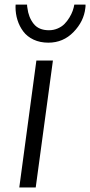

<svg xmlns="http://www.w3.org/2000/svg" viewBox="-20 -825 397 845"><path d="M192.9 -637.2Q156.2 -637.2 127.7 -650.6Q99.1 -664.1 82.3 -686.8Q65.4 -709.5 56.9 -736.8Q48.3 -764.2 48.3 -794.4Q48.3 -801.8 48.8 -804.7H99.1Q99.1 -797.4 100.6 -790Q105.5 -749 127.9 -720.5Q150.4 -691.9 195.3 -691.9Q215.8 -691.9 233.9 -699.7Q252 -707.5 263.9 -719.7Q275.9 -731.9 285.4 -747.6Q294.9 -763.2 299.8 -777.1Q304.7 -791 307.1 -804.7H356.4Q356.9 -797.9 355.5 -789.1Q349.1 -731 303.7 -684.1Q258.3 -637.2 192.9 -637.2ZM64.9 0 140.1 -558.6H212.9L137.2 0Z"/></svg>

Font: HaufeMerriweatherSansLt
Style: Italic
Weight: 300
Designer: Eben Sorkin ( eben@eyebytes.com )
Foundry: Eben Sorkin
Version: Version 1.56